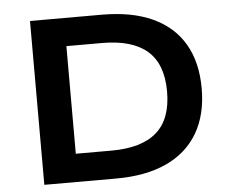

<svg xmlns="http://www.w3.org/2000/svg" viewBox="-51 -764 994 823"><g transform="rotate(-5 446.5 -352.5)"><path d="M107 0V-705H416Q545 -705 634 -664Q723 -623 769 -544.5Q815 -466 815 -353Q815 -240 768.5 -161Q722 -82 633 -41Q544 0 416 0ZM253 -121H407Q536 -121 601 -177.5Q666 -234 666 -353Q666 -471 601 -527.5Q536 -584 407 -584H253Z"/></g></svg>

Font: Nunito Sans 7pt SemiExpanded
Style: Bold
Weight: 700
Width: 6
Designer: Vernon Adams
Foundry: Vernon Adams
Version: Version 3.101;gftools[0.9.27]